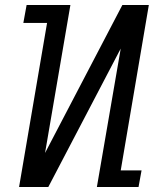

<svg xmlns="http://www.w3.org/2000/svg" viewBox="-20 -745 640 765"><path d="M260.5 -725 159.5 -135.5 467.5 -725H573L461 -66H544L532 0H366L461 -551.5L172.5 0H56L167.5 -653.5H73L86 -725Z"/></svg>

Font: JuliaMono Italic
Style: Regular
Weight: 400
Italic angle: -9°
Monospace: yes
Designer: cormullion
Foundry: corm
Version: Version 0.049; ttfautohint (v1.8.4)